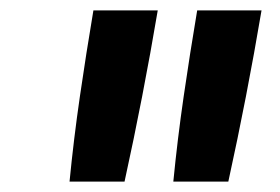

<svg xmlns="http://www.w3.org/2000/svg" viewBox="-20 -792 540 370"><path d="M114 -442Q122 -524 134 -606.5Q146 -689 160 -772H284Q270 -689 254 -606.5Q238 -524 220 -442ZM314 -442Q322 -524 334 -606.5Q346 -689 360 -772H484Q470 -689 454 -606.5Q438 -524 420 -442Z"/></svg>

Font: Iosevka Term Curly
Style: Bold Italic
Weight: 700
Italic angle: -9°
Designer: Belleve Invis
Foundry: Belleve Invis
Version: Version 32.3.0